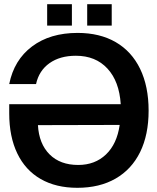

<svg xmlns="http://www.w3.org/2000/svg" viewBox="-20 -883 749 916"><path d="M350 -726Q456 -726 532 -682Q608 -638 648.5 -554.5Q689 -471 689 -355Q689 -240 648.5 -157.5Q608 -75 531.5 -31Q455 13 349 13Q247 13 174 -29Q101 -71 62.5 -151Q24 -231 24 -342V-386H556Q549 -495 492.5 -556Q436 -617 342 -617Q266 -617 216 -581.5Q166 -546 152 -482H24Q47 -597 133 -661.5Q219 -726 350 -726ZM353 -96Q433 -96 485.5 -146Q538 -196 551 -287L161 -286Q166 -197 216.5 -146.5Q267 -96 353 -96ZM323 -863V-761H205V-863ZM396 -863H513V-761H396Z"/></svg>

Font: Non Bureau Medium
Style: Regular
Weight: 500
Designer: Jona Saucedo
Foundry: Non Foundry
Version: Version 1.000; ttfautohint (v1.8.4)